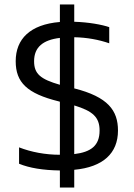

<svg xmlns="http://www.w3.org/2000/svg" viewBox="-20 -750 596 856"><path d="M247 86H311V7C440 -5 506 -67 506 -168C506 -258 461 -318 311 -356V-584C367 -583 421 -573 467 -557V-629C435 -640 376 -651 311 -653V-730H247V-652C114 -641 50 -576 50 -477C50 -383 100 -333 242 -298C243 -297 245 -297 247 -297V-60C182 -60 119 -72 65 -93V-20C111 -1 172 9 247 10ZM132 -477C132 -540 172 -572 247 -581V-372C160 -397 132 -421 132 -477ZM424 -168C424 -101 386 -72 311 -63V-280C393 -255 424 -228 424 -168Z"/></svg>

Font: Kanit Light
Style: Regular
Weight: 300
Designer: Katatrad Team
Foundry: CadsonDemak
Version: Version 1.000;PS 001.000;hotconv 1.0.88;makeotf.lib2.5.64775